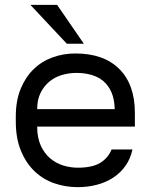

<svg xmlns="http://www.w3.org/2000/svg" viewBox="-20 -760 620 790"><path d="M300 10Q249 10 203 -6Q157 -22 122 -55.5Q87 -89 66 -140Q45 -191 45 -260V-280Q45 -346 65 -394.5Q85 -443 118.5 -475.5Q152 -508 196.5 -524Q241 -540 290 -540Q407 -540 471 -476Q535 -412 535 -295V-239H133Q133 -193 148 -160.5Q163 -128 187 -108Q211 -88 240.5 -79Q270 -70 300 -70Q360 -70 392.5 -90Q425 -110 439 -145H525Q517 -107 496.5 -78Q476 -49 446.5 -29.5Q417 -10 379.5 0Q342 10 300 10ZM133 -311H452Q451 -352 438.5 -380.5Q426 -409 405 -426.5Q384 -444 355.5 -452Q327 -460 295 -460Q264 -460 235 -451.5Q206 -443 183.5 -424.5Q161 -406 147 -378Q133 -350 133 -311ZM255 -580 105 -740H215L325 -580Z"/></svg>

Font: Golos Text VF
Style: Regular
Weight: 400
Designer: A.Korolkova, Vitaly Kuzmin
Foundry: ParaType Ltd
Version: Version 2.003